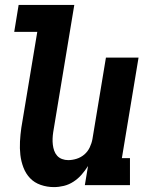

<svg xmlns="http://www.w3.org/2000/svg" viewBox="-20 -755 640 783"><path d="M200 8Q172 8 146 -1Q120 -10 102.5 -28.5Q85 -47 75.5 -72Q66 -97 63 -123.5Q60 -150 61.5 -178Q63 -206 67 -234L132 -625H38L56 -735H283L197 -216Q195 -203 194.5 -190Q194 -177 195.5 -164.5Q197 -152 201 -140.5Q205 -129 213 -120Q221 -111 233 -106.5Q245 -102 258 -102Q275 -102 292.5 -107.5Q310 -113 324 -125Q338 -137 346 -154Q354 -171 357 -188L412 -520H545L477 -110H510V0H326L339 -78Q327 -59 312.5 -42.5Q298 -26 279.5 -14Q261 -2 240.5 3Q220 8 200 8Z"/></svg>

Font: Iosevka HT Extrabold Extended
Style: Italic
Weight: 800
Width: 7
Italic angle: -9°
Monospace: yes
Designer: Belleve Invis
Foundry: Belleve Invis
Version: Version 32.3.0; ttfautohint (v1.8.4)